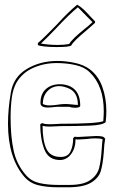

<svg xmlns="http://www.w3.org/2000/svg" viewBox="-20 -778 484 816"><path d="M349 -650Q292 -603 283 -585Q276 -578 221 -578Q192 -578 168.5 -580.5Q145 -583 141 -587V-595Q169 -619 221 -673Q269 -726 308 -758Q321 -751 334 -739Q347 -727 365 -707L384 -687V-681Q377 -674 349 -650ZM311 -747Q277 -720 218 -657Q187 -624 154 -593Q187 -587 226 -587Q254 -587 274 -591Q280 -602 298.5 -619.5Q317 -637 337 -653Q360 -671 373 -684ZM161 -243Q161 -181 177 -146Q193 -111 238 -111Q269 -111 280 -135Q291 -159 291 -191L297 -197Q302 -196 314 -196Q325 -196 351 -198Q377 -200 389 -200Q405 -200 414 -198Q423 -196 427 -188Q423 -169 421 -130Q417 -79 408 -50Q399 -21 366.5 -1.5Q334 18 268 18H230Q180 18 144 9.5Q108 1 84 -26Q14 -107 14 -252Q14 -314 26 -384Q37 -451 94 -485Q151 -519 224 -519Q259 -519 297 -511Q335 -503 361 -484Q398 -456 415 -408.5Q432 -361 432 -306Q432 -282 429 -259Q416 -246 359.5 -244Q303 -242 237 -242Q229 -242 216.5 -241Q204 -240 190 -240Q173 -240 161 -243ZM193 -250Q209 -250 220 -251Q231 -252 237 -252Q390 -252 419 -263Q421 -291 421 -305Q421 -414 361 -471Q339 -493 301 -501.5Q263 -510 221 -510Q167 -510 121 -489.5Q75 -469 50 -427Q35 -400 30 -362Q25 -324 25 -278Q25 -198 38 -138Q51 -78 91 -33Q113 -8 147.5 0Q182 8 230 8H274Q334 8 363.5 -12.5Q393 -33 401 -63Q409 -93 412 -141Q414 -173 416 -186Q405 -190 387 -190Q367 -190 346 -187Q320 -185 311 -185L301 -186Q301 -148 282 -123Q263 -98 235 -98Q186 -98 168.5 -143Q151 -188 151 -250L159 -255Q168 -250 193 -250ZM300 -320Q285 -320 275 -324H220Q193 -321 184 -321Q152 -321 152 -340Q152 -379 175 -399.5Q198 -420 235 -420Q260 -420 280 -410Q321 -389 321 -329Q321 -324 314.5 -322Q308 -320 300 -320ZM162 -336Q174 -330 191 -330Q202 -330 210.5 -331Q219 -332 225 -333Q242 -336 258 -336Q269 -336 287 -334Q303 -332 311 -332Q311 -384 275 -401Q251 -412 232 -412Q202 -412 182 -391Q162 -370 162 -336Z"/></svg>

Font: Londrina Outline
Style: Regular
Weight: 400
Designer: Marcelo Magalhaes
Foundry: Marcelo Magalhães
Version: Version 1.002